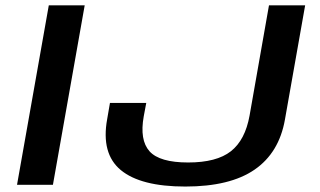

<svg xmlns="http://www.w3.org/2000/svg" viewBox="-20 -695 1203 722"><path d="M44 0H179L298.5 -675H163.5ZM677 6.5Q845 6.5 937.2 -57Q1029.5 -120.5 1051.5 -245.5L1127.5 -675H991.5L918.5 -260.5Q902 -168.5 848.2 -126.2Q794.5 -84 687.5 -84Q580 -84 542.2 -126.2Q504.5 -168.5 520.5 -257.5L530 -308H393.5L383 -247Q359.5 -117.5 434.2 -55.5Q509 6.5 677 6.5Z"/></svg>

Font: Anybody Expanded Medium
Style: Italic
Weight: 500
Width: 7
Italic angle: -10°
Version: Version 1.113;gftools[0.9.25]